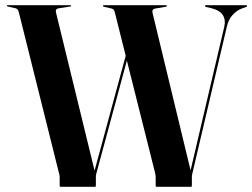

<svg xmlns="http://www.w3.org/2000/svg" viewBox="-20 -720 972 740"><path d="M770 -697Q770 -700 773.5 -700H929Q932.5 -700 932.5 -697Q932.5 -694.5 928 -693L911.5 -687Q892.5 -680 876.2 -662Q860 -644 854 -616L721.5 -52Q721 -50 720.2 -46.2Q719.5 -42.5 719.5 -37V-5Q719.5 0 715.5 0H584Q580 0 580 -5V-37Q580 -42.5 579.2 -45.8Q578.5 -49 577.5 -54.5L469 -486.5L351.5 -52Q351 -50 350.2 -46.2Q349.5 -42.5 349.5 -37V-5Q349.5 0 345.5 0H214Q210 0 210 -5V-37Q210 -42.5 209.2 -45.8Q208.5 -49 207 -54L52.5 -673Q49.5 -685.5 40.5 -688L9.5 -695Q6.5 -695.5 6.5 -697.5Q6.5 -700 9.5 -700H251Q254 -700 254 -697.5Q254 -695 251 -695L206 -688Q192 -685.5 196 -671L344.5 -62.5L464.5 -505L422.5 -672.5Q419.5 -685 410.5 -687L380.5 -694Q376.5 -695.5 376.5 -697Q376.5 -700 379.5 -700H620Q623 -700 623 -697Q623 -695 619 -694L578 -687Q564.5 -684.5 568 -670L714.5 -63.5L844.5 -617.5Q850.5 -643 839 -661.5Q827.5 -680 794.5 -688.5L774.5 -693Q770 -694.5 770 -697Z"/></svg>

Font: Fraunces 144pt SemiBold
Style: Regular
Weight: 600
Version: Version 1.000;[0bf87f6ff]